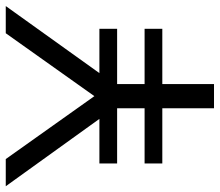

<svg xmlns="http://www.w3.org/2000/svg" viewBox="-72 -678 745 650"><g transform="rotate(-90 300.0 -352.5)"><path d="M259 0V-175H72V-235H259V-328H72V-388H223L-5 -705H87L300 -405L513 -705H605L378 -388H528V-328H341V-235H528V-175H341V0Z"/></g></svg>

Font: Nunito Sans
Style: Regular
Weight: 400
Designer: Vernon Adams
Foundry: Vernon Adams
Version: Version 3.101; ttfautohint (v1.8.4.7-5d5b);gftools[0.9.27]